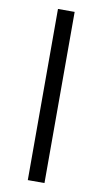

<svg xmlns="http://www.w3.org/2000/svg" viewBox="-92 -675 484 907"><g transform="rotate(10 150.0 -221.5)"><path d="M190 189H110V-632H190Z"/></g></svg>

Font: Cambay Devanagari
Style: Regular
Weight: 700
Designer: Pooja Saxena
Foundry: Pooja Saxena
Version: Version 1.095;PS 001.095;hotconv 1.0.70;makeotf.lib2.5.58329